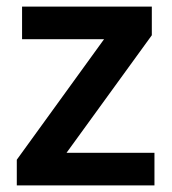

<svg xmlns="http://www.w3.org/2000/svg" viewBox="-20 -563 522 583"><path d="M449 0H31V-78L296 -444H47V-543H441V-456L182 -99H449Z"/></svg>

Font: Noto Sans Kawi SemiBold
Style: Regular
Weight: 600
Designer: Fadhl Haqq
Version: Version 1.000